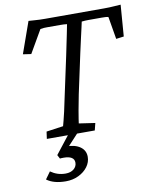

<svg xmlns="http://www.w3.org/2000/svg" viewBox="-88 -643 744 928"><g transform="rotate(-10 284.0 -179.5)"><path d="M568.4 -577.1 556.6 -422.9 518.6 -418 500 -528.3Q495.1 -530.3 485.4 -530.8Q475.6 -531.2 467.8 -531.2H431.6Q421.9 -531.2 403.3 -531.2Q384.8 -531.2 369.1 -529.3Q367.2 -518.6 362.8 -500.5Q358.4 -482.4 352.1 -453.6Q345.7 -424.8 335.9 -380.9L293.9 -185.5Q284.2 -136.7 279.3 -108.9Q274.4 -81.1 272.5 -67.9Q270.5 -54.7 269.5 -46.9L348.6 -35.2L339.8 0H104.5L109.4 -35.2L192.4 -46.9Q195.3 -56.6 199.2 -72.3Q203.1 -87.9 209.5 -114.7Q215.8 -141.6 224.6 -185.5L266.6 -380.9Q280.3 -447.3 287.6 -482.4Q294.9 -517.6 296.9 -529.3Q282.2 -531.2 264.2 -531.2Q246.1 -531.2 235.4 -531.2H199.2Q191.4 -531.2 183.1 -530.8Q174.8 -530.3 166 -528.3L101.6 -417L61.5 -422.9L116.2 -577.1Q131.8 -576.2 144.5 -575.2Q157.2 -574.2 170.4 -573.7Q183.6 -573.2 197.3 -573.2H485.4Q501 -573.2 513.2 -573.7Q525.4 -574.2 538.6 -575.2Q551.8 -576.2 568.4 -577.1ZM160.2 217.8Q100.6 217.8 66.4 192.4L91.8 157.2Q108.4 168.9 126.5 174.8Q144.5 180.7 165 180.7Q190.4 180.7 205.6 168Q220.7 155.3 220.7 136.7Q220.7 120.1 207.5 111.8Q194.3 103.5 168.9 103.5Q155.3 103.5 150.4 104.5L140.6 85.9L217.8 -12.7H264.6L176.8 82L188.5 51.8Q233.4 51.8 258.8 69.8Q284.2 87.9 284.2 119.1Q284.2 145.5 267.6 168Q251 190.4 222.7 204.1Q194.3 217.8 160.2 217.8Z"/></g></svg>

Font: Crimson Pro Light
Style: Italic
Weight: 300
Italic angle: -12°
Designer: Jacques Le Bailly
Foundry: Baron von Fonthausen
Version: Version 1.003